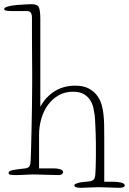

<svg xmlns="http://www.w3.org/2000/svg" viewBox="-50 -838 617 919"><path d="M445 -293Q448 -267 448.5 -241Q449 -215 449 -176V32H493Q513 32 530 36Q547 40 547 50Q547 61 518 61Q502 61 473.5 59.5Q445 58 424 58Q402 58 376.5 59.5Q351 61 337 61Q306 61 306 50Q306 45 312 42Q318 39 328 36.5Q338 34 349 33Q360 32 371 31Q391 29 397.5 22.5Q404 16 406 0Q407 -11 407.5 -26.5Q408 -42 408.5 -59Q409 -76 409 -92Q409 -108 409 -120Q409 -132 409 -152.5Q409 -173 408 -197Q407 -221 406 -245.5Q405 -270 403 -288Q401 -302 397 -321Q393 -340 382.5 -357.5Q372 -375 352 -387Q332 -399 299 -399Q261 -399 231 -382Q201 -365 180 -336.5Q159 -308 148 -270.5Q137 -233 137 -193V-32H210Q226 -32 239 -27.5Q252 -23 252 -14Q252 -8 246 -4Q240 0 232 0Q203 0 171 -1.5Q139 -3 116 -3Q93 -3 70.5 -1.5Q48 0 25 0Q11 0 1 -1.5Q-9 -3 -9 -10Q-9 -20 12 -24Q33 -28 71 -32Q85 -34 90.5 -41.5Q96 -49 97 -72Q98 -94 99 -133Q100 -172 101 -221Q102 -270 103 -325.5Q104 -381 104 -436Q104 -460 104 -496.5Q104 -533 103.5 -575.5Q103 -618 103 -663.5Q103 -709 103 -753Q103 -785 81 -785H11Q-3 -785 -16.5 -786.5Q-30 -788 -30 -795Q-30 -802 -12 -807Q6 -812 29.5 -814Q53 -816 74 -817Q95 -818 101 -818Q130 -818 136.5 -802Q143 -786 143 -745V-327Q169 -375 212 -401.5Q255 -428 309 -428Q350 -428 375.5 -414Q401 -400 416 -379Q431 -358 437 -334.5Q443 -311 445 -293Z"/></svg>

Font: Life Savers
Style: Regular
Weight: 400
Version: Version 2.001; ttfautohint (v0.93) -l 8 -r 50 -G 200 -x 14 -